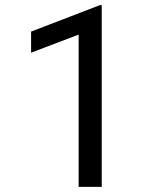

<svg xmlns="http://www.w3.org/2000/svg" viewBox="-20 -731 640 751"><path d="M377.9 0H287.6V-595.7L101.6 -524.9V-607.4L370.6 -710.9H377.9Z"/></svg>

Font: RobotoMono-Regular
Style: Regular
Weight: 400
Designer: Google
Version: Version 2.000985; 2015; ttfautohint (v1.3)